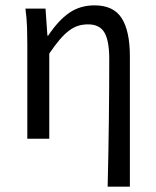

<svg xmlns="http://www.w3.org/2000/svg" viewBox="-20 -518 581 717"><path d="M382 179Q385 59 386.5 -66Q388 -191 388 -297Q388 -366 370 -396.5Q352 -427 309 -427Q289 -427 271.5 -421.5Q254 -416 237 -403Q220 -390 202.5 -369.5Q185 -349 164 -318V0H82V-353Q82 -382 81 -415Q80 -448 75 -486H150L157 -385H160Q198 -442 238.5 -470Q279 -498 333 -498Q404 -498 434.5 -450Q465 -402 465 -308V179Z"/></svg>

Font: SourceSansPro
Style: Book
Weight: 400
Designer: Paul D. Hunt
Foundry: Adobe Systems Incorporated
Version: Version 2.021;PS 2.000;hotconv 1.0.86;makeotf.lib2.5.63406